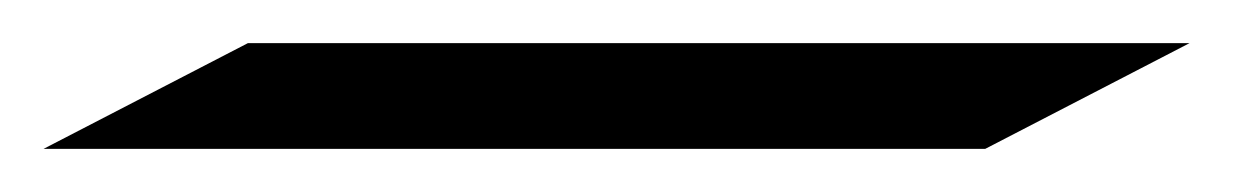

<svg xmlns="http://www.w3.org/2000/svg" viewBox="-58 54 584 89"><path d="M56.9 74H493.4L398.7 123H-37.8Z"/></svg>

Font: Autopia
Style: Bold
Weight: 700
Designer: Antoine Gelgon
Foundry: Antoine Gelgon
Version: 001.000